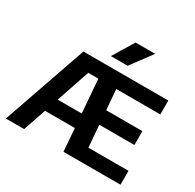

<svg xmlns="http://www.w3.org/2000/svg" viewBox="-170 -992 1201 1180"><g transform="rotate(30 430.0 -401.5)"><path d="M10.5 0 217.5 -595H435V-496.5H308.5L140.5 0ZM151 -161.5 179.5 -260H441V-161.5ZM419.5 0 372.5 -595H820V-496.5H507.5L539.5 -98.5H824V0ZM465 -254V-352.5H776V-254ZM377.5 -655 467.5 -803H606.5L496.5 -655Z"/></g></svg>

Font: Encode Sans SC Condensed Thin SemiBold
Style: Regular
Weight: 600
Version: Version 3.002